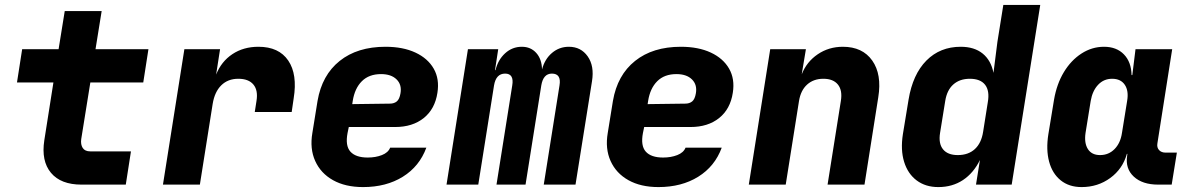

<svg xmlns="http://www.w3.org/2000/svg" viewBox="-20 -750 4840 780"><path d="M311 0Q227 0 187 -48Q147 -96 160 -180L197 -415H49L70 -550H218L243 -705H393L368 -550H583L562 -415H347L310 -185Q307 -163 316 -149Q325 -135 347 -135H512L491 0Z M642 0 729 -550H874L858 -447Q879 -500 924 -530Q969 -560 1030 -560Q1113 -560 1151 -504Q1189 -448 1173 -350L1165 -295H1015L1022 -340Q1029 -383 1009.5 -406.5Q990 -430 948 -430Q906 -430 879 -403.5Q852 -377 844 -328L792 0Z M1455 10Q1383 10 1333 -18Q1283 -46 1260.5 -96Q1238 -146 1249 -210L1270 -340Q1288 -445 1360 -502.5Q1432 -560 1546 -560Q1617 -560 1667.5 -536.5Q1718 -513 1742 -471Q1766 -429 1757 -373Q1747 -307 1701.5 -270.5Q1656 -234 1585 -234H1397L1392 -210Q1382 -158 1403.5 -134Q1425 -110 1474 -110Q1506 -110 1531.5 -120Q1557 -130 1565 -150H1712Q1684 -74 1616.5 -32Q1549 10 1455 10ZM1411 -327 1564 -329Q1581 -329 1592 -338Q1603 -347 1607 -371Q1613 -406 1591 -427.5Q1569 -449 1528 -449Q1479 -449 1450 -420Q1421 -391 1413 -340Z M1794 0 1881 -550H2004L1991 -465H1993Q2003 -507 2032 -533.5Q2061 -560 2100 -560Q2136 -560 2158.5 -535Q2181 -510 2182 -468Q2193 -510 2222.5 -535Q2252 -560 2291 -560Q2340 -560 2367.5 -521Q2395 -482 2385 -420L2318 0H2189L2253 -403Q2261 -451 2222 -451Q2187 -451 2179 -403L2115 0H1997L2061 -403Q2069 -451 2032 -451Q1995 -451 1987 -403L1923 0Z M2655 10Q2583 10 2533 -18Q2483 -46 2460.5 -96Q2438 -146 2449 -210L2470 -340Q2488 -445 2560 -502.5Q2632 -560 2746 -560Q2817 -560 2867.5 -536.5Q2918 -513 2942 -471Q2966 -429 2957 -373Q2947 -307 2901.5 -270.5Q2856 -234 2785 -234H2597L2592 -210Q2582 -158 2603.5 -134Q2625 -110 2674 -110Q2706 -110 2731.5 -120Q2757 -130 2765 -150H2912Q2884 -74 2816.5 -32Q2749 10 2655 10ZM2611 -327 2764 -329Q2781 -329 2792 -338Q2803 -347 2807 -371Q2813 -406 2791 -427.5Q2769 -449 2728 -449Q2679 -449 2650 -420Q2621 -391 2613 -340Z M3022 0 3109 -550H3254L3237 -448Q3257 -499 3302 -529.5Q3347 -560 3404 -560Q3484 -560 3523.5 -504Q3563 -448 3548 -355L3492 0H3342L3396 -340Q3403 -383 3384 -406.5Q3365 -430 3325 -430Q3285 -430 3259 -406.5Q3233 -383 3226 -340L3172 0Z M3792 10Q3740 10 3704 -17Q3668 -44 3653 -92.5Q3638 -141 3648 -205L3671 -345Q3688 -448 3743.5 -504Q3799 -560 3883 -560Q3938 -560 3972 -532.5Q4006 -505 4016 -454L4032 -580L4056 -730H4206L4090 0H3945L3961 -100Q3935 -47 3892 -18.5Q3849 10 3792 10ZM3871 -120Q3914 -120 3940.5 -144.5Q3967 -169 3974 -215L3993 -335Q4001 -381 3982 -405.5Q3963 -430 3920 -430Q3879 -430 3853 -407Q3827 -384 3820 -340L3799 -210Q3792 -167 3811 -143.5Q3830 -120 3871 -120Z M4374 10Q4323 10 4289 -17.5Q4255 -45 4242 -93.5Q4229 -142 4239 -205L4262 -345Q4273 -409 4302 -457Q4331 -505 4373.5 -532.5Q4416 -560 4465 -560Q4516 -560 4546 -529Q4576 -498 4577 -445H4580L4593 -550H4742L4682 -168Q4679 -151 4688.5 -140.5Q4698 -130 4715 -130H4761L4740 0H4685Q4621 0 4586 -32.5Q4551 -65 4559 -117L4560 -125H4558Q4541 -64 4490.5 -27Q4440 10 4374 10ZM4449 -120Q4484 -120 4508 -144.5Q4532 -169 4538 -210L4559 -340Q4566 -381 4549.5 -405.5Q4533 -430 4498 -430Q4464 -430 4441 -405.5Q4418 -381 4411 -340L4390 -210Q4384 -169 4399.5 -144.5Q4415 -120 4449 -120Z"/></svg>

Font: JetBrains Mono ExtraBold
Style: Italic
Weight: 800
Italic angle: -9°
Monospace: yes
Designer: Philipp Nurullin, Konstantin Bulenkov
Foundry: JetBrains
Version: Version 2.305; ttfautohint (v1.8.4.7-5d5b)